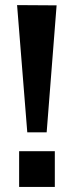

<svg xmlns="http://www.w3.org/2000/svg" viewBox="-20 -733 291 753"><path d="M87 -214 47 -713 202 -712 163 -214ZM55 -140H195V0H55Z"/></svg>

Font: Muli-Bold
Style: Bold
Weight: 700
Version: Version 2.000